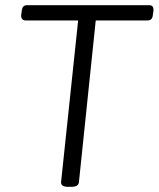

<svg xmlns="http://www.w3.org/2000/svg" viewBox="-20 -720 613 742"><path d="M243 2Q215 2 216 -16L282 -641H79Q70 -641 65.5 -646.5Q61 -652 62 -663L64 -677Q65 -689 70 -694.5Q75 -700 86 -700H556Q566 -700 570 -694.5Q574 -689 573 -678L571 -664Q570 -652 565 -646.5Q560 -641 550 -641H350L285 -16Q284 -7 277 -2.5Q270 2 255 2Z"/></svg>

Font: Asap Light
Style: Italic
Weight: 300
Italic angle: -6°
Designer: Pablo Cosgaya
Foundry: Omnibus-Type
Version: Version 3.001